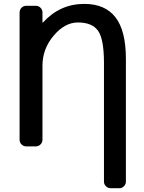

<svg xmlns="http://www.w3.org/2000/svg" viewBox="-20 -784 750 1000"><path d="M635.7 -476.6V162.1Q635.7 175.8 625.5 186Q615.2 196.3 601.6 196.3H556.6Q542 196.3 531.7 186Q521.5 175.8 521.5 162.1V-456.1Q521.5 -579.1 491.2 -623Q460.9 -667 385.7 -667Q317.4 -667 259.3 -598.1Q201.2 -529.3 201.2 -442.4V-56.6Q201.2 -42 190.9 -31.7Q180.7 -21.5 166 -21.5H117.2Q102.5 -21.5 92.3 -31.7Q82 -42 82 -56.6V-718.8Q82 -733.4 92.3 -743.7Q102.5 -753.9 117.2 -753.9H166Q180.7 -753.9 190.9 -743.7Q201.2 -733.4 201.2 -718.8V-668Q201.2 -667 202.1 -666.5Q203.1 -666 204.1 -667Q292 -763.7 418.9 -763.7Q527.3 -763.7 581.5 -693.8Q635.7 -624 635.7 -476.6Z"/></svg>

Font: Gen Jyuu GothicL Medium
Style: Regular
Weight: 500
Designer: [Source Han Sans]
Ryoko NISHIZUKA  (kana & ideographs); Paul D. Hunt (Latin, Greek & Cyrillic); Wenlong ZHANG  (bopomofo
Version: Version 1.002.20150607